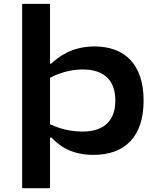

<svg xmlns="http://www.w3.org/2000/svg" viewBox="-20 -785 818 988"><path d="M237.5 -765H94V183.5H237.5V-77H245C280 -40.5 340.5 12 461.5 12C623 12 719 -82 719 -267.5C719 -453 622.5 -546 466.5 -546C349.5 -546 281 -492.5 243.5 -457.5H237.5ZM237.5 -146V-384.5C286.5 -411 346 -427.5 405.5 -427.5C525 -427.5 573.5 -362.5 573.5 -267.5C573.5 -171.5 523 -108 404 -108C347 -108 286 -122 237.5 -146Z"/></svg>

Font: Monaspace Neon Wide
Style: Bold
Weight: 700
Width: 7
Designer: Riley Cran & the Lettermatic Team
Foundry: Lettermatic
Version: Version 1.000 (Monaspace Neon)